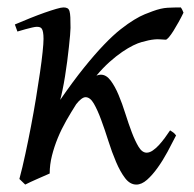

<svg xmlns="http://www.w3.org/2000/svg" viewBox="-20 -477 522 517"><path d="M454.1 -112.3Q443.8 -91.8 431.2 -68.4Q418.5 -44.9 404.5 -25.4Q390.6 -5.9 376 7.1Q361.3 20 347.2 20Q330.1 20 316.9 2.7Q303.7 -14.6 292.5 -41Q281.2 -67.4 271.7 -97.7Q262.2 -127.9 252.4 -154.3Q242.7 -180.7 232.7 -198Q222.7 -215.3 210.4 -215.3Q205.1 -215.3 198.5 -210.2Q191.9 -205.1 185.1 -196.3Q171.4 -174.8 158.4 -152.1Q145.5 -129.4 135.7 -105.7Q126 -82 119.9 -57.9Q113.8 -33.7 113.8 -9.8Q106.9 -6.8 98.1 -2.9Q89.4 1 80.3 4.9Q71.3 8.8 62.5 12.9Q53.7 17.1 47.9 20L32.2 4.9Q40.5 -25.9 48.3 -62.5Q56.2 -99.1 63.5 -137.2Q70.8 -175.3 76.9 -212.4Q83 -249.5 87.6 -281.2Q92.3 -313 94.7 -336.7Q97.2 -360.4 97.2 -372.1Q97.2 -383.3 95.9 -389.9Q94.7 -396.5 92.5 -399.7Q90.3 -402.8 86.9 -403.8Q83.5 -404.8 79.1 -404.8Q74.7 -404.8 66.2 -402.8Q57.6 -400.9 48.8 -398.4Q40 -396 26.9 -392.1L20 -411.1Q40.5 -419.9 61.3 -428.2Q82 -436.5 100.1 -442.9Q118.2 -449.2 131.6 -453.1Q145 -457 150.9 -457Q157.7 -457 161.6 -454.8Q165.5 -452.6 167.2 -446.8Q168.9 -440.9 169.4 -430.2Q169.9 -419.4 169.9 -401.9Q169.9 -396 168.7 -382.1Q167.5 -368.2 165.5 -350.1Q163.6 -332 160.9 -311.3Q158.2 -290.5 155 -271Q151.9 -251.5 148.4 -234.9Q145 -218.3 142.1 -208Q176.8 -258.3 206.3 -294.9Q235.8 -331.5 260.3 -356.9Q284.7 -382.3 304.9 -398.2Q325.2 -414.1 341.3 -423.8Q357.4 -433.6 369.6 -438.5Q381.8 -443.4 391.1 -446.8Q413.6 -455.1 431.2 -456.1Q448.7 -457 466.8 -457Q470.2 -452.6 471.4 -449.2Q472.7 -445.8 474.1 -442.9Q468.3 -430.7 460.9 -417.5Q453.6 -404.3 447 -393.8Q440.4 -383.3 434.6 -376.5Q428.7 -369.6 425.8 -370.1Q417 -370.6 409.9 -371.1Q402.8 -371.6 395.5 -370.8Q388.2 -370.1 380.1 -368.4Q372.1 -366.7 361.8 -363.8Q352.1 -361.3 338.6 -354.7Q325.2 -348.1 309.1 -337.2Q293 -326.2 275.1 -310.3Q257.3 -294.4 239.7 -273.4Q243.7 -274.9 246.3 -275.4Q249 -275.9 251.5 -275.9Q266.1 -275.9 277.8 -260.3Q289.6 -244.6 299.3 -221.4Q309.1 -198.2 317.6 -170.9Q326.2 -143.6 335 -120.4Q343.8 -97.2 353.3 -81.5Q362.8 -65.9 375 -65.9Q382.8 -65.9 391.4 -71.8Q399.9 -77.6 408 -86.4Q416 -95.2 423.8 -105.7Q431.6 -116.2 438 -126Q443.8 -122.1 446.8 -120.1Q449.7 -118.2 454.1 -112.3Z"/></svg>

Font: Akkhara
Style: Italic
Weight: 400
Italic angle: -7°
Designer: J. Victor Gaultney
Version: Version 1.00 June 13, 2006, initial release